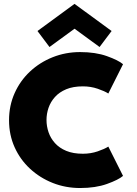

<svg xmlns="http://www.w3.org/2000/svg" viewBox="-20 -934 689 966"><path d="M397 -160.5Q436.5 -160.5 471.5 -172.5Q506.5 -184.5 525 -196.5L599 -49Q575.5 -29 518.2 -8.5Q461 12 383 12Q310 12 245.5 -13.5Q181 -39 131.2 -85Q81.5 -131 53.5 -193.2Q25.5 -255.5 25.5 -329Q25.5 -402.5 53.5 -465.2Q81.5 -528 131 -574.2Q180.5 -620.5 245.2 -646.2Q310 -672 383 -672Q461 -672 518.2 -651.5Q575.5 -631 599 -611L525 -463.5Q506.5 -475.5 471.5 -487.5Q436.5 -499.5 397 -499.5Q348 -499.5 313.2 -485Q278.5 -470.5 256.5 -446Q234.5 -421.5 224.2 -391.5Q214 -361.5 214 -330.5Q214 -299 224.2 -268.8Q234.5 -238.5 256.5 -214Q278.5 -189.5 313.2 -175Q348 -160.5 397 -160.5ZM229 -697.5 168.5 -778 355 -914.5 541.5 -778 481 -697.5 355 -789.5Z"/></svg>

Font: League Spartan Thin ExtraBold
Style: Regular
Weight: 800
Version: Version 2.002